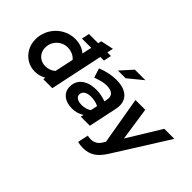

<svg xmlns="http://www.w3.org/2000/svg" viewBox="-105 -1253 1983 1983"><g transform="rotate(45 886.0 -262.0)"><path d="M261.9 7.3Q196.7 7.3 144.2 -24.5Q91.7 -56.3 60.9 -111.2Q30.1 -166.1 30.1 -234.1Q30.1 -295.3 52.7 -348.5Q75.3 -401.8 115.1 -442Q154.9 -482.3 207.7 -505.2Q260.6 -528 320.4 -528Q366.4 -528 406.7 -513.8Q447 -499.6 477.3 -473.2L500 -578.8H365L382.7 -663.3H517.7L525.4 -700L665.5 -729.9L651.2 -663.3H703.9L686.2 -578.8H633.2L510.6 0H377.8L383.4 -25.7Q326.2 7.3 261.9 7.3ZM297.9 -108.9Q329.6 -108.9 357.2 -119.1Q384.9 -129.3 408 -148.9L452 -355.1Q432 -380.4 398.1 -395.6Q364.2 -410.8 325.4 -410.8Q279.7 -410.8 242.8 -388.6Q205.8 -366.3 183.9 -329.3Q161.9 -292.3 161.9 -245.9Q161.9 -206.6 179.5 -175.4Q197 -144.3 228 -126.6Q259.1 -108.9 297.9 -108.9Z M802.6 5.6Q722 5.6 673.9 -33.9Q625.8 -73.3 625.8 -139.4Q625.8 -192.7 652.3 -231Q678.7 -269.3 727.9 -290.2Q777.1 -311 844.9 -311Q881.7 -311 918.2 -303.8Q954.7 -296.6 987 -283.8L992.8 -311.3Q1004 -364.3 977.3 -390.8Q950.7 -417.2 886.7 -417.2Q858.3 -417.2 823.5 -409.2Q788.7 -401.1 739.6 -383.2L706.7 -485.9Q765.1 -508.6 817.3 -519.3Q869.4 -530 915.9 -530Q995.3 -530 1046.8 -504.2Q1098.3 -478.3 1119.1 -429.8Q1139.8 -381.3 1125.4 -313.4L1059.1 0H926.5L933.4 -32.4Q901.5 -12.7 869.7 -3.6Q837.8 5.6 802.6 5.6ZM848.8 -90.8Q877 -90.8 902.9 -98.3Q928.7 -105.8 952.1 -120.3L968.5 -196.4Q916.6 -221.3 855.3 -221.3Q808 -221.3 780.4 -202.3Q752.8 -183.3 752.8 -150.7Q752.8 -123 778.4 -106.9Q803.9 -90.8 848.8 -90.8ZM861.1 -607.9 978.1 -738.2H1132.5L973.2 -607.9Z M1170.9 214Q1149 214 1129.3 211.3Q1109.6 208.6 1091.6 203.9L1116.3 87.1Q1125.7 90.1 1138 91.6Q1150.2 93.1 1165 93.1Q1199.9 93.1 1227.6 77.2Q1255.3 61.4 1275.7 27.9L1293.7 -0.3L1204.1 -521H1347L1401.2 -155.4L1624.9 -521H1771.7L1403.5 64.4Q1353.7 144.3 1299.2 179.1Q1244.8 214 1170.9 214Z"/></g></svg>

Font: Red Hat Display VF
Style: Italic
Weight: 300
Italic angle: -12°
Designer: Pentagram, MCKL
Foundry: Pentagram, MCKL
Version: Version 1.023